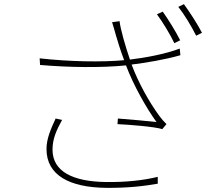

<svg xmlns="http://www.w3.org/2000/svg" viewBox="-20 -871 1040 925"><path d="M764 -815 736 -802C764 -765 801 -703 820 -663L848 -677C826 -721 789 -780 764 -815ZM866 -851 839 -838C869 -800 902 -745 925 -699L953 -713C933 -753 893 -814 866 -851ZM539 -699C547 -672 559 -632 578 -581C469 -571 313 -574 171 -590L173 -558C315 -546 468 -544 587 -556C623 -460 686 -349 734 -283C693 -288 611 -295 548 -300L546 -273C606 -270 722 -261 762 -249L782 -273C770 -285 758 -298 748 -312C698 -380 646 -474 614 -560C680 -568 777 -584 849 -605L846 -637C775 -610 675 -592 606 -584C584 -648 560 -732 556 -769L520 -764C527 -744 533 -719 539 -699ZM279 -293 248 -300C225 -250 204 -203 204 -153C204 -26 316 32 491 34C593 35 672 26 740 14V-19C671 -2 586 7 492 6C332 4 233 -44 233 -150C233 -202 252 -244 279 -293Z"/></svg>

Font: Source Han Sans JP ExtraLight
Style: Regular
Weight: 250
Designer: Ryoko NISHIZUKA 西塚涼子 (kana, bopomofo & ideographs); Paul D. Hunt (Latin, Greek & Cyrillic); Sandoll Communications 산돌커뮤니
Foundry: Adobe
Version: Version 2.001;hotconv 1.0.107;makeotfexe 2.5.65593